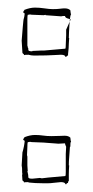

<svg xmlns="http://www.w3.org/2000/svg" viewBox="-20 -482 245 505"><path d="M165 -455Q160 -460 150 -460Q145 -460 137.5 -459Q130 -458 119 -458Q110 -458 97 -460Q84 -462 72 -462Q59 -462 44 -456V-455Q42 -453 42 -452L41 -451Q41 -449 42 -448.5Q43 -448 44 -447H45Q44 -437 43 -434.5Q42 -432 41.5 -427.5Q41 -423 40 -412Q39 -401 37 -375L39 -343Q39 -342 43 -339V-337Q44 -338 55 -338Q62 -336 68 -336Q74 -336 80 -336Q103 -336 119 -337Q135 -338 140 -338Q148 -338 151 -335L152 -333Q153 -332 154 -332L155 -334Q157 -336 159 -336V-340Q160 -348 160.5 -355Q161 -362 161 -367L162 -382H161Q161 -388 161.5 -397Q162 -406 162.5 -415.5Q163 -425 164 -432.5Q165 -440 166 -443L167 -444L166 -447ZM165 -120Q160 -125 150 -125Q146 -125 136 -124.5Q126 -124 115 -124Q103 -124 93 -125.5Q83 -127 72 -127Q59 -127 44 -121V-120Q42 -118 42 -117L41 -116Q41 -114 42 -113.5Q43 -113 44 -112H45Q44 -98 39 -81L37 -47L38 -40Q38 -25 39 -23H38L39 -8Q39 -7 43 -4V-2Q44 -3 55 -3V-2Q64 -1 73.5 -0.5Q83 0 93 0Q100 0 106.5 0Q113 0 120 -1L140 -3Q148 -3 151 0L152 2Q153 3 154 3L155 1Q157 -1 159 -1V-5H161Q161 -13 161 -23.5Q161 -34 162 -47H161Q161 -58 162 -68.5Q163 -79 164 -96H165Q165 -107 166 -108L167 -109L166 -112ZM153 -365Q153 -356 152 -354L95 -349Q94 -349 86.5 -349Q79 -349 65 -348V-347Q54 -347 54.5 -351Q55 -355 53 -358H52Q53 -359 53 -360L52 -362V-367V-431Q52 -441 53 -443L59 -444Q62 -443 70 -443L95 -442Q96 -442 97 -442.5Q98 -443 100 -443V-442Q137 -439 141 -439Q143 -440 151 -440Q151 -438 153 -436Q155 -434 166 -431L154 -404V-389ZM152 -19Q93 -14 90 -13L85 -14L65 -12Q54 -12 54.5 -16Q55 -20 52 -32H53L52 -47V-54V-69Q52 -73 51 -73L52 -96Q52 -106 53 -108L59 -109Q62 -108 70 -108L95 -107Q95 -107 101 -106.5Q107 -106 114.5 -105.5Q122 -105 128 -104.5Q134 -104 133 -104Q137 -104 141.5 -104.5Q146 -105 151 -105Q151 -102 154 -96L153 -77V-30Q153 -21 152 -19Z"/></svg>

Font: Londrina Sketch
Style: Regular
Weight: 400
Designer: Marcelo Magalhaes
Foundry: Marcelo Magalhães
Version: Version 1.002